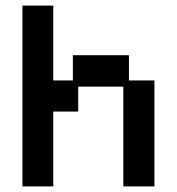

<svg xmlns="http://www.w3.org/2000/svg" viewBox="-20 -653 632 685"><path d="M60 12V-633H170V-366H240V-456H440V-366H531V12H420V-344H259V-255H170V12Z"/></svg>

Font: Pixelify Sans Medium
Style: Regular
Weight: 500
Designer: Stefie Justprince
Foundry: Typecalism Foundryline
Version: Version 1.000;February 13, 2025;FontCreator 15.0.0.3015 64-b